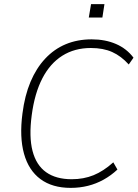

<svg xmlns="http://www.w3.org/2000/svg" viewBox="-20 -904 668 932"><path d="M323 8Q234 8 176.5 -34.5Q119 -77 96.5 -158Q74 -239 89 -353Q100 -440 128 -506.5Q156 -573 199.5 -619.5Q243 -666 299.5 -689.5Q356 -713 425 -713Q491 -713 543 -690.5Q595 -668 628 -624L605 -591Q568 -632 524.5 -651.5Q481 -671 421 -671Q342 -671 282.5 -633.5Q223 -596 185.5 -523.5Q148 -451 134 -345Q120 -240 138 -171Q156 -102 204 -68Q252 -34 328 -34Q386 -34 434 -53.5Q482 -73 530 -116L550 -81Q519 -52 483 -32Q447 -12 407 -2Q367 8 323 8ZM411 -819 422 -884H487L477 -819Z"/></svg>

Font: Nunito Sans 10pt SemiCondensed ExtraLight
Style: Italic
Weight: 250
Width: 4
Italic angle: -9°
Designer: Vernon Adams
Foundry: Vernon Adams
Version: Version 3.101;gftools[0.9.27]